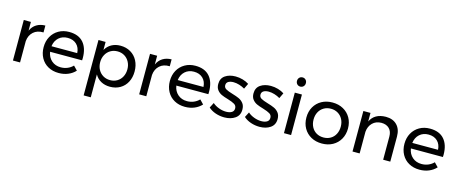

<svg xmlns="http://www.w3.org/2000/svg" viewBox="-49 -1484 5777 2421"><g transform="rotate(15 2840.0 -273.0)"><path d="M372 -532V-442Q291 -445 241 -400Q191 -355 184 -279V0H91V-529H184V-415Q210 -472 258 -501.5Q306 -531 372 -532Z M934 -258Q934 -238 933 -228H515Q526 -157 574.5 -115Q623 -73 694 -73Q741 -73 781.5 -90Q822 -107 852 -138L903 -85Q864 -43 809 -20Q754 3 687 3Q609 3 548.5 -30.5Q488 -64 454.5 -125Q421 -186 421 -264Q421 -342 454.5 -402.5Q488 -463 548 -497.5Q608 -532 685 -532Q808 -532 871 -459.5Q934 -387 934 -258ZM850 -300Q846 -372 802 -413.5Q758 -455 686 -455Q616 -455 569.5 -413Q523 -371 514 -300Z M1609 -263Q1609 -185 1577.5 -124.5Q1546 -64 1488.5 -30.5Q1431 3 1357 3Q1290 3 1239 -25Q1188 -53 1159 -105V194H1066V-529H1159V-424Q1188 -476 1238.5 -504Q1289 -532 1355 -532Q1429 -532 1487 -498Q1545 -464 1577 -403Q1609 -342 1609 -263ZM1514 -266Q1514 -319 1491 -362Q1468 -405 1428 -429Q1388 -453 1337 -453Q1286 -453 1245.5 -429Q1205 -405 1182 -362Q1159 -319 1159 -266Q1159 -211 1182 -168.5Q1205 -126 1245.5 -102Q1286 -78 1337 -78Q1388 -78 1428.5 -102Q1469 -126 1491.5 -169Q1514 -212 1514 -266Z M2020 -532V-442Q1939 -445 1889 -400Q1839 -355 1832 -279V0H1739V-529H1832V-415Q1858 -472 1906 -501.5Q1954 -531 2020 -532Z M2582 -258Q2582 -238 2581 -228H2163Q2174 -157 2222.5 -115Q2271 -73 2342 -73Q2389 -73 2429.5 -90Q2470 -107 2500 -138L2551 -85Q2512 -43 2457 -20Q2402 3 2335 3Q2257 3 2196.5 -30.5Q2136 -64 2102.5 -125Q2069 -186 2069 -264Q2069 -342 2102.5 -402.5Q2136 -463 2196 -497.5Q2256 -532 2333 -532Q2456 -532 2519 -459.5Q2582 -387 2582 -258ZM2498 -300Q2494 -372 2450 -413.5Q2406 -455 2334 -455Q2264 -455 2217.5 -413Q2171 -371 2162 -300Z M2850 -456Q2808 -456 2782.5 -440.5Q2757 -425 2757 -393Q2757 -361 2785.5 -344.5Q2814 -328 2872 -311Q2927 -295 2962 -279Q2997 -263 3021.5 -232Q3046 -201 3046 -150Q3046 -75 2989.5 -36Q2933 3 2849 3Q2790 3 2734.5 -16Q2679 -35 2641 -70L2676 -138Q2709 -108 2757.5 -90Q2806 -72 2852 -72Q2898 -72 2926 -89Q2954 -106 2954 -141Q2954 -177 2924.5 -195Q2895 -213 2835 -231Q2782 -246 2748.5 -261.5Q2715 -277 2691.5 -307Q2668 -337 2668 -385Q2668 -459 2722 -496Q2776 -533 2857 -533Q2905 -533 2951.5 -519.5Q2998 -506 3032 -483L2998 -412Q2965 -432 2925.5 -444Q2886 -456 2850 -456Z M3310 -456Q3268 -456 3242.5 -440.5Q3217 -425 3217 -393Q3217 -361 3245.5 -344.5Q3274 -328 3332 -311Q3387 -295 3422 -279Q3457 -263 3481.5 -232Q3506 -201 3506 -150Q3506 -75 3449.5 -36Q3393 3 3309 3Q3250 3 3194.5 -16Q3139 -35 3101 -70L3136 -138Q3169 -108 3217.5 -90Q3266 -72 3312 -72Q3358 -72 3386 -89Q3414 -106 3414 -141Q3414 -177 3384.5 -195Q3355 -213 3295 -231Q3242 -246 3208.5 -261.5Q3175 -277 3151.5 -307Q3128 -337 3128 -385Q3128 -459 3182 -496Q3236 -533 3317 -533Q3365 -533 3411.5 -519.5Q3458 -506 3492 -483L3458 -412Q3425 -432 3385.5 -444Q3346 -456 3310 -456Z M3629 -529H3722V0H3629ZM3733 -680Q3733 -654 3716.5 -637Q3700 -620 3675 -620Q3650 -620 3633.5 -637Q3617 -654 3617 -680Q3617 -706 3633.5 -723Q3650 -740 3675 -740Q3700 -740 3716.5 -723Q3733 -706 3733 -680Z M4394 -265Q4394 -187 4359.5 -126Q4325 -65 4263.5 -31Q4202 3 4123 3Q4043 3 3981.5 -31Q3920 -65 3885.5 -125.5Q3851 -186 3851 -265Q3851 -343 3885.5 -403.5Q3920 -464 3981.5 -498Q4043 -532 4123 -532Q4202 -532 4263.5 -498Q4325 -464 4359.5 -403.5Q4394 -343 4394 -265ZM3945 -264Q3945 -209 3967.5 -166Q3990 -123 4030.5 -99.5Q4071 -76 4123 -76Q4174 -76 4214.5 -99.5Q4255 -123 4277.5 -166Q4300 -209 4300 -264Q4300 -318 4277.5 -360.5Q4255 -403 4214.5 -427Q4174 -451 4123 -451Q4071 -451 4030.5 -427Q3990 -403 3967.5 -360.5Q3945 -318 3945 -264Z M5017 -327V0H4924V-302Q4924 -369 4886.5 -406.5Q4849 -444 4783 -444Q4712 -443 4667.5 -398.5Q4623 -354 4617 -283V0H4524V-529H4617V-417Q4670 -530 4818 -532Q4911 -532 4964 -477.5Q5017 -423 5017 -327Z M5644 -258Q5644 -238 5643 -228H5225Q5236 -157 5284.5 -115Q5333 -73 5404 -73Q5451 -73 5491.5 -90Q5532 -107 5562 -138L5613 -85Q5574 -43 5519 -20Q5464 3 5397 3Q5319 3 5258.5 -30.5Q5198 -64 5164.5 -125Q5131 -186 5131 -264Q5131 -342 5164.5 -402.5Q5198 -463 5258 -497.5Q5318 -532 5395 -532Q5518 -532 5581 -459.5Q5644 -387 5644 -258ZM5560 -300Q5556 -372 5512 -413.5Q5468 -455 5396 -455Q5326 -455 5279.5 -413Q5233 -371 5224 -300Z"/></g></svg>

Font: Montserrat
Style: Regular
Weight: 400
Designer: Julieta Ulanovsky
Foundry: Julieta Ulanovsky
Version: Version 6.001